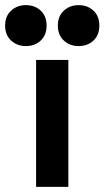

<svg xmlns="http://www.w3.org/2000/svg" viewBox="-71 -730 408 750"><path d="M70 0V-496H196V0ZM236 -550Q202 -550 178.5 -571.5Q155 -593 155 -630Q155 -667 178.5 -688.5Q202 -710 236 -710Q271 -710 294 -688.5Q317 -667 317 -630Q317 -593 294 -571.5Q271 -550 236 -550ZM30 -550Q-4 -550 -27.5 -571.5Q-51 -593 -51 -630Q-51 -667 -27.5 -688.5Q-4 -710 30 -710Q65 -710 88 -688.5Q111 -667 111 -630Q111 -593 88 -571.5Q65 -550 30 -550Z"/></svg>

Font: Space Grotesk
Style: Bold
Weight: 700
Designer: Florian Karsten
Foundry: Florian Karsten
Version: Version 2.000